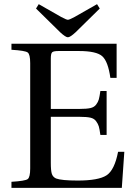

<svg xmlns="http://www.w3.org/2000/svg" viewBox="-20 -902 646 922"><path d="M153 -861 166 -882 273 -821Q299 -807 306 -807Q313 -807 339 -821L446 -882L459 -861L343 -747Q317 -723 306 -723Q295 -723 269 -747ZM35 0V-29Q101 -33 113 -42Q125 -51 125 -93V-599Q125 -641 113 -650Q101 -659 35 -663V-692H540V-528H510Q499 -607 471 -632Q443 -657 359 -657H261Q237 -657 230.5 -651Q224 -645 224 -621V-379H364Q396 -379 414 -383Q432 -387 441.5 -399.5Q451 -412 454.5 -424.5Q458 -437 462 -465H492V-254H462Q458 -283 454.5 -295Q451 -307 441.5 -320Q432 -333 414 -337Q396 -341 364 -341H224V-120Q224 -82 229 -67Q234 -52 249 -45Q275 -35 353 -35Q453 -35 491.5 -60Q530 -85 547 -173H577L565 0Z"/></svg>

Font: Linguistics Pro
Style: Regular
Weight: 400
Designer: Stefan Peev, Context Ltd
Foundry: Stefan Peev, Context Ltd
Version: Version 001.000